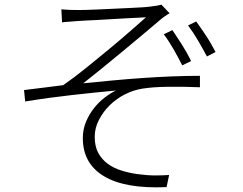

<svg xmlns="http://www.w3.org/2000/svg" viewBox="-20 -774 1040 823"><path d="M719 -645Q736 -620 759 -584Q782 -548 799 -512L761 -494Q745 -526 724.5 -562Q704 -598 682 -627ZM821 -682Q830 -670 840.5 -654.5Q851 -639 862.5 -622Q874 -605 884.5 -586.5Q895 -568 904 -551L867 -532Q850 -564 829 -600Q808 -636 786 -665ZM243 -734Q273 -731 314 -731Q325 -731 348.5 -731.5Q372 -732 402 -733.5Q432 -735 466 -736.5Q500 -738 531 -739.5Q562 -741 587.5 -742.5Q613 -744 626 -746Q654 -749 672 -754L707 -717Q699 -713 687.5 -705Q676 -697 668 -690Q640 -666 597 -630Q554 -594 507 -555Q460 -516 414.5 -479Q369 -442 337 -417Q397 -423 461 -429Q525 -435 589.5 -439.5Q654 -444 716.5 -446.5Q779 -449 837 -449V-400Q763 -403 698 -402Q633 -401 590 -394Q552 -388 515.5 -369.5Q479 -351 450.5 -323Q422 -295 404 -260Q386 -225 386 -188Q386 -146 401.5 -118Q417 -90 442.5 -71.5Q468 -53 500.5 -43Q533 -33 567 -28Q612 -22 645 -22Q678 -22 705 -24L694 28Q517 36 426 -18.5Q335 -73 335 -182Q335 -219 348.5 -251.5Q362 -284 383 -310.5Q404 -337 429 -356Q454 -375 477 -386Q390 -378 287.5 -366.5Q185 -355 88 -339L83 -388Q123 -393 168.5 -398.5Q214 -404 251 -409Q296 -440 348 -482Q400 -524 449.5 -565Q499 -606 540.5 -642.5Q582 -679 606 -700Q595 -699 572 -698Q549 -697 520.5 -695.5Q492 -694 460.5 -692Q429 -690 400 -688.5Q371 -687 348.5 -686Q326 -685 315 -684Q295 -682 276.5 -681Q258 -680 246 -678Z"/></svg>

Font: SpoqaHanSansJP-Light
Style: Regular
Weight: 300
Designer: [Source Han Sans]
Ryoko NISHIZUKA  (kana & ideographs); Paul D. Hunt (Latin, Greek & Cyrillic); Wenlong ZHANG  (bopomofo
Foundry: Spoqa (http://bi.spoqa.com)
Version: Version 1.002.20150607